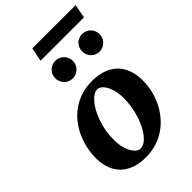

<svg xmlns="http://www.w3.org/2000/svg" viewBox="-256 -958 1066 1066"><g transform="rotate(-45 277.0 -425.0)"><path d="M377.9 -307.1Q377.9 -343.8 370.6 -370.1Q363.3 -396.5 352.8 -413.6Q342.3 -430.7 330.3 -438.7Q318.4 -446.8 309.1 -446.8Q293.9 -446.8 278.1 -436.8Q262.2 -426.8 247.3 -408.9Q232.4 -391.1 219.2 -366.5Q206.1 -341.8 196 -312.7Q186 -283.7 180.4 -251.2Q174.8 -218.8 174.8 -185.1Q174.8 -146.5 182.4 -119.4Q189.9 -92.3 200.9 -75.4Q211.9 -58.6 223.6 -50.8Q235.4 -43 244.1 -43Q270.5 -43 294.7 -66.9Q318.8 -90.8 337.4 -128.9Q356 -167 366.9 -213.9Q377.9 -260.7 377.9 -307.1ZM522 -303.2Q522 -263.7 513.2 -225.1Q504.4 -186.5 487.3 -151.6Q470.2 -116.7 445.3 -86.7Q420.4 -56.6 388.2 -34.7Q356 -12.7 316.7 -0.2Q277.3 12.2 231.9 12.2Q180.7 12.2 143.1 -2.4Q105.5 -17.1 80.8 -42.7Q56.2 -68.4 44.2 -103.8Q32.2 -139.2 32.2 -181.2Q32.2 -220.2 40.8 -259Q49.3 -297.9 65.7 -333.5Q82 -369.1 106.4 -399.4Q130.9 -429.7 162.8 -452.1Q194.8 -474.6 234.1 -487.3Q273.4 -500 319.8 -500Q365.7 -500 403.1 -487.5Q440.4 -475.1 466.8 -450.4Q493.2 -425.8 507.6 -388.9Q522 -352.1 522 -303.2ZM324.2 -653.8Q324.2 -639.6 318.8 -627.2Q313.5 -614.7 304.2 -605.2Q294.9 -595.7 282.2 -590.3Q269.5 -585 255.4 -585Q241.2 -585 228.5 -590.3Q215.8 -595.7 206.5 -605.2Q197.3 -614.7 191.9 -627.2Q186.5 -639.6 186.5 -653.8Q186.5 -668 191.9 -680.7Q197.3 -693.4 206.5 -702.9Q215.8 -712.4 228.5 -717.8Q241.2 -723.1 255.4 -723.1Q269.5 -723.1 282.2 -717.8Q294.9 -712.4 304.2 -702.9Q313.5 -693.4 318.8 -680.7Q324.2 -668 324.2 -653.8ZM534.2 -653.8Q534.2 -639.6 528.8 -627.2Q523.4 -614.7 514.2 -605.2Q504.9 -595.7 492.2 -590.3Q479.5 -585 465.3 -585Q451.2 -585 438.7 -590.3Q426.3 -595.7 417 -605.2Q407.7 -614.7 402.6 -627.2Q397.5 -639.6 397.5 -653.8Q397.5 -668 402.6 -680.7Q407.7 -693.4 417 -702.9Q426.3 -712.4 438.7 -717.8Q451.2 -723.1 465.3 -723.1Q479.5 -723.1 492.2 -717.8Q504.9 -712.4 514.2 -702.9Q523.4 -693.4 528.8 -680.7Q534.2 -668 534.2 -653.8ZM538.6 -781.2H197.8L213.9 -861.8H553.7Z"/></g></svg>

Font: Charis SIL Am
Style: Bold Italic
Weight: 700
Italic angle: -11°
Foundry: SIL International
Version: Version 5.000